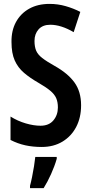

<svg xmlns="http://www.w3.org/2000/svg" viewBox="-20 -744 469 985"><path d="M396 -204Q396 -141 371 -93Q346 -45 300.5 -17.5Q255 10 194 10Q149 10 110 1.5Q71 -7 34 -26V-146Q71 -123 112 -111Q153 -99 188 -99Q231 -99 254 -126.5Q277 -154 277 -193Q277 -220 268.5 -240Q260 -260 238 -278.5Q216 -297 176 -320Q134 -344 103 -370.5Q72 -397 55.5 -434Q39 -471 39 -528Q38 -587 62 -631Q86 -675 130 -699.5Q174 -724 234 -724Q277 -724 317 -712.5Q357 -701 392 -683L358 -579Q293 -617 238 -617Q199 -617 178 -593.5Q157 -570 157 -534Q157 -504 165.5 -484Q174 -464 196.5 -446.5Q219 -429 260 -406Q328 -368 362 -321Q396 -274 396 -204ZM271 71Q260 109 242 149Q224 189 204 221H134V209Q139 191 144.5 164Q150 137 154.5 109Q159 81 161 61H271Z"/></svg>

Font: Noto Sans Lao UI ExtCond SemBd
Style: Regular
Weight: 600
Width: 2
Designer: Monotype Design Team
Foundry: Monotype Imaging Inc.
Version: Version 2.000; ttfautohint (v1.8.4.7-5d5b)